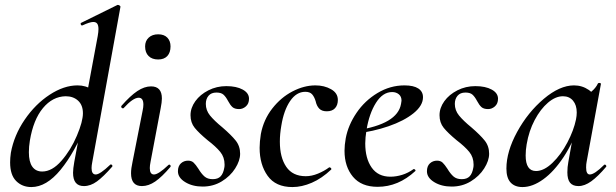

<svg xmlns="http://www.w3.org/2000/svg" viewBox="-20 -745 2496 778"><path d="M21 -87Q21 -105 24 -126Q37 -197 80 -260Q123 -323 181 -361Q239 -399 294 -399Q328 -399 352 -382Q376 -365 378 -332L331 -246Q283 -127 225.5 -57Q168 13 107 13Q70 13 45.5 -11.5Q21 -36 21 -87ZM316 -286Q316 -319 296.5 -337Q277 -355 246 -355Q193 -354 154 -307Q115 -260 101 -175Q97 -151 97 -128Q97 -89 111 -69.5Q125 -50 151 -50Q191 -50 229 -93.5Q267 -137 291.5 -195Q316 -253 316 -286ZM276 -45Q276 -61 281 -89L376 -599Q379 -616 379 -627Q379 -642 374 -649Q369 -656 358 -656Q344 -656 314 -642H312Q308 -642 307 -647Q306 -652 310 -653L456 -725H458Q462 -725 465.5 -722Q469 -719 468 -717L354 -89Q351 -74 351 -64Q351 -38 368 -38Q385 -38 426 -77Q428 -79 429 -79Q432 -79 434.5 -75.5Q437 -72 434 -69Q399 -29 373 -10Q347 9 320 9Q276 9 276 -45Z M511 -43Q511 -62 517 -89L558 -297Q561 -311 561 -321Q561 -349 542 -349Q519 -349 481 -307Q480 -306 478 -306Q474 -306 472 -309.5Q470 -313 472 -316Q508 -357 536.5 -376Q565 -395 592 -395Q636 -395 636 -346Q636 -331 631 -306L590 -89Q587 -74 587 -64Q587 -38 604 -38Q622 -38 662 -76Q664 -78 666 -78Q669 -78 671 -74.5Q673 -71 670 -68Q636 -28 609 -9.5Q582 9 555 9Q511 9 511 -43ZM568 -557Q568 -579 582.5 -592.5Q597 -606 621 -606Q645 -606 658 -592.5Q671 -579 671 -557Q671 -532 658 -518Q645 -504 621 -504Q596 -504 582 -518Q568 -532 568 -557Z M701 -51Q701 -72 713 -83Q725 -94 742 -94Q756 -94 764.5 -86Q773 -78 784 -61Q796 -41 808.5 -30Q821 -19 842 -19Q863 -19 874 -30.5Q885 -42 889 -66Q890 -70 890 -78Q890 -108 872.5 -129.5Q855 -151 821 -177Q786 -206 769 -227Q752 -248 752 -278Q752 -308 771.5 -335Q791 -362 824.5 -379Q858 -396 897 -396Q938 -396 963.5 -382Q989 -368 989 -345Q989 -325 976.5 -314Q964 -303 949 -303Q931 -303 922 -311Q913 -319 904 -336Q895 -353 885.5 -361.5Q876 -370 857 -370Q836 -370 825 -357Q814 -344 814 -324Q814 -298 831 -277Q848 -256 881 -229Q917 -198 935 -175.5Q953 -153 953 -122Q953 -94 933 -62.5Q913 -31 878.5 -10Q844 11 801 11Q760 11 730.5 -7Q701 -25 701 -51Z M1032 -146Q1032 -170 1037 -202Q1048 -260 1083 -305Q1118 -350 1165 -374.5Q1212 -399 1258 -399Q1294 -399 1321.5 -383.5Q1349 -368 1349 -340Q1349 -319 1337.5 -306.5Q1326 -294 1304 -294Q1284 -294 1273.5 -305Q1263 -316 1259 -335Q1254 -352 1245 -362.5Q1236 -373 1217 -373Q1181 -373 1155.5 -335.5Q1130 -298 1120 -236Q1114 -202 1114 -171Q1114 -107 1140 -69Q1166 -31 1219 -31Q1243 -31 1268.5 -41.5Q1294 -52 1314 -67H1315Q1318 -67 1321 -64Q1324 -61 1322 -58Q1284 -22 1243.5 -4.5Q1203 13 1165 13Q1097 13 1064.5 -32.5Q1032 -78 1032 -146Z M1376 -134Q1376 -157 1381 -185Q1391 -238 1424.5 -287.5Q1458 -337 1509.5 -368Q1561 -399 1619 -399Q1656 -399 1675 -386.5Q1694 -374 1694 -351Q1694 -317 1655.5 -286Q1617 -255 1554.5 -233.5Q1492 -212 1423 -204L1425 -217Q1591 -242 1605 -324Q1607 -334 1607 -337Q1607 -354 1596 -363Q1585 -372 1569 -372Q1531 -372 1503.5 -328.5Q1476 -285 1465 -218Q1460 -186 1460 -164Q1460 -103 1486 -66Q1512 -29 1562 -29Q1585 -29 1609.5 -36.5Q1634 -44 1656 -60H1657Q1660 -60 1662.5 -57Q1665 -54 1663 -52Q1594 12 1510 12Q1444 12 1410 -29Q1376 -70 1376 -134Z M1710 -51Q1710 -72 1722 -83Q1734 -94 1751 -94Q1765 -94 1773.5 -86Q1782 -78 1793 -61Q1805 -41 1817.5 -30Q1830 -19 1851 -19Q1872 -19 1883 -30.5Q1894 -42 1898 -66Q1899 -70 1899 -78Q1899 -108 1881.5 -129.5Q1864 -151 1830 -177Q1795 -206 1778 -227Q1761 -248 1761 -278Q1761 -308 1780.5 -335Q1800 -362 1833.5 -379Q1867 -396 1906 -396Q1947 -396 1972.5 -382Q1998 -368 1998 -345Q1998 -325 1985.5 -314Q1973 -303 1958 -303Q1940 -303 1931 -311Q1922 -319 1913 -336Q1904 -353 1894.5 -361.5Q1885 -370 1866 -370Q1845 -370 1834 -357Q1823 -344 1823 -324Q1823 -298 1840 -277Q1857 -256 1890 -229Q1926 -198 1944 -175.5Q1962 -153 1962 -122Q1962 -94 1942 -62.5Q1922 -31 1887.5 -10Q1853 11 1810 11Q1769 11 1739.5 -7Q1710 -25 1710 -51Z M2032 -62Q2032 -131 2075.5 -210.5Q2119 -290 2183.5 -344.5Q2248 -399 2306 -399Q2339 -399 2366 -380.5Q2393 -362 2396 -326L2342 -357Q2358 -359 2376 -373.5Q2394 -388 2403 -407Q2405 -409 2408 -409Q2411 -409 2413.5 -407.5Q2416 -406 2415 -405L2357 -89Q2355 -80 2355 -66Q2355 -38 2370 -38Q2389 -38 2428 -77Q2429 -78 2431 -78Q2434 -78 2436 -74.5Q2438 -71 2436 -69Q2403 -30 2376 -10.5Q2349 9 2324 9Q2301 9 2290 -4.5Q2279 -18 2279 -47Q2279 -68 2283 -89L2308 -229L2328 -246Q2303 -168 2264 -109Q2225 -50 2181.5 -18.5Q2138 13 2097 13Q2066 13 2049 -5.5Q2032 -24 2032 -62ZM2314 -261Q2317 -276 2317 -289Q2317 -319 2302 -337Q2287 -355 2261 -355Q2231 -355 2200.5 -329Q2170 -303 2146.5 -258.5Q2123 -214 2114 -160Q2110 -137 2110 -115Q2110 -52 2152 -52Q2184 -52 2218.5 -85Q2253 -118 2279 -167.5Q2305 -217 2314 -261Z"/></svg>

Font: Cormorant Garamond SemiBold
Style: Italic
Weight: 600
Italic angle: -10°
Designer: Christian Thalmann (Catharsis Fonts)
Foundry: Catharsis Fonts
Version: Version 4.000